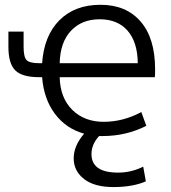

<svg xmlns="http://www.w3.org/2000/svg" viewBox="-20 -550 702 790"><path d="M14.6 -357.4V-419.9H77.1V-358.4Q77.1 -315.4 89.4 -302.7Q101.6 -290 141.6 -290H153.3Q161.1 -403.3 224.6 -466.8Q288.1 -530.3 393.6 -530.3Q499 -530.3 558.6 -461.4Q618.2 -392.6 618.2 -264.6Q618.2 -242.2 617.2 -232.4H225.6Q227.5 -147.5 277.3 -98.1Q327.1 -48.8 406.7 -48.8Q486.3 -48.8 561.5 -88.9L582 -32.2Q499 9.8 402.3 9.8H387.7Q356.4 43.9 356.4 84Q356.4 160.2 465.8 160.2Q520.5 160.2 569.3 135.7L580.1 196.3Q525.4 219.7 446.8 219.7Q368.2 219.7 325.7 186.5Q283.2 153.3 283.2 101.6Q283.2 49.8 326.2 0Q252 -20.5 206.1 -81.5Q160.2 -142.6 153.3 -232.4H141.6Q71.3 -232.4 43 -260.3Q14.6 -288.1 14.6 -357.4ZM225.6 -290H546.9Q545.9 -377 504.9 -423.8Q463.9 -470.7 390.1 -470.7Q316.4 -470.7 272 -423.3Q227.5 -376 225.6 -290Z"/></svg>

Font: GenEi M Gothic v2 Regular
Style: Regular
Weight: 400
Version: Version 2.0